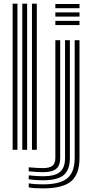

<svg xmlns="http://www.w3.org/2000/svg" viewBox="-20 -820 504 1051"><path d="M155 0V-800H181.5V0ZM49.2 0V-800H75.5V0ZM102 0V-800H128.5V0ZM283 -775.2V-798.2H415.2V-775.2ZM283 -682.8V-705.8H415.2V-682.8ZM283 -729V-752H415.2V-729ZM215.5 211.2Q188 211.2 169.1 209.9Q150.2 208.5 137.2 205.5V183.5Q153.2 186.5 172.6 187.9Q192 189.2 215.5 189.2Q308.2 189.2 348.5 155.8Q388.8 122.2 388.8 45.2V-600H415.2V45.2Q415.2 134.2 368.9 172.8Q322.5 211.2 215.5 211.2ZM215.5 166.8Q193.8 166.8 174.6 165.5Q155.5 164.2 137.2 161.5V139.8Q158 142 177.2 143.4Q196.5 144.8 215.5 144.8Q280 144.8 308 121.5Q336 98.2 336 45V-600H362.5V45Q362.5 110.2 328.4 138.5Q294.2 166.8 215.5 166.8ZM215.5 122.5Q199.2 122.5 179.8 121.2Q160.2 120 137.2 117.8V95.8Q159.5 97.8 179.2 99Q199 100.2 215.5 100.2Q251.5 100.2 267.2 87.2Q283 74.2 283 45V-600H309.5V45Q309.5 86 287.6 104.2Q265.8 122.5 215.5 122.5Z"/></svg>

Font: Big Shoulders Inline Text Thin ExtraBold
Style: Regular
Weight: 800
Version: Version 2.002